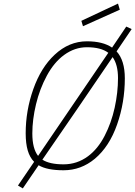

<svg xmlns="http://www.w3.org/2000/svg" viewBox="-20 -939 753 1069"><path d="M442 -793 433 -823 637 -919 647 -885ZM629 -653Q675 -603 675 -503Q675 -369 632 -246Q589 -123 508 -55Q431 9 334 9Q241 9 195 -19L107 110L80 94L170 -38Q146 -62 134.5 -101Q123 -140 123 -197Q123 -323 165.5 -443Q208 -563 284 -634Q364 -709 464 -709Q553 -709 604 -674L683 -791L713 -777ZM192 -71 583 -645Q542 -676 464 -676Q396 -676 337 -633Q281 -592 241 -518Q201 -444 180.5 -358.5Q160 -273 160 -196Q160 -112 192 -71ZM607 -621 410 -332 216 -50Q256 -24 334 -24Q409 -24 470 -69Q525 -110 562.5 -182.5Q600 -255 618.5 -339.5Q637 -424 637 -504Q637 -579 607 -621Z"/></svg>

Font: Cairo ExtraLight
Style: Italic
Weight: 275
Italic angle: -13°
Designer: Mohamed Gaber, Accademia di Belle Arti di Urbino and others
Foundry: Kief Type Foundry, Accademia di Belle Arti di Urbino and others
Version: Version 3.011